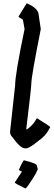

<svg xmlns="http://www.w3.org/2000/svg" viewBox="-20 -878 311 1110"><path d="M135.7 -858.4Q204.1 -829.6 204.1 -788.1L215.8 -710Q161.1 -434.6 161.1 -395.5Q161.1 -372.1 131.8 -131.8L133.8 -129.9H135.7Q169.9 -154.3 184.6 -180.7Q191.4 -194.3 194.3 -194.3Q270 -147 270.5 -143.6Q246.6 -93.8 204.1 -65.4Q149.9 -20.5 131.8 -20.5H124Q98.1 -20.5 51.8 -85Q38.1 -97.7 38.1 -116.2L67.4 -383.8Q67.4 -448.2 122.1 -710L112.3 -764.6Q90.8 -775.9 86.9 -782.2L133.8 -858.4ZM119.1 48.8Q187.5 65.4 192.4 77.1L198.2 98.6V100.6Q188.5 125.5 171.9 150.4Q137.7 204.1 127.9 211.9Q65.4 182.6 65.4 176.8L107.4 113.3Q100.6 113.3 88.9 104.5Q112.8 48.8 119.1 48.8Z"/></svg>

Font: ww_drahtTSB
Style: Regular
Weight: 400
Designer: Dr. Wolfgang Wiebecke
Version: Version 1.06 May 21, 2010, initial release